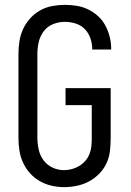

<svg xmlns="http://www.w3.org/2000/svg" viewBox="-20 -763 540 791"><path d="M244 8Q218 8 192 2Q166 -4 143.5 -17Q121 -30 103.5 -49.5Q86 -69 75 -93Q64 -117 60 -143Q56 -169 56 -195V-540Q56 -566 60 -592.5Q64 -619 75 -643Q86 -667 104 -687Q122 -707 145 -720Q168 -733 194.5 -738Q221 -743 247 -743Q272 -743 296.5 -739Q321 -735 343.5 -724Q366 -713 384.5 -696Q403 -679 414.5 -657Q426 -635 432 -611Q438 -587 438 -562Q438 -561 438 -560.5Q438 -560 438 -559H360Q360 -559 360 -559.5Q360 -560 360 -561Q360 -583 352.5 -605Q345 -627 329.5 -643Q314 -659 292 -666Q270 -673 247 -673Q222 -673 198.5 -663.5Q175 -654 160 -634Q145 -614 139.5 -589.5Q134 -565 134 -540V-195Q134 -171 139.5 -146.5Q145 -122 159.5 -102.5Q174 -83 196.5 -72.5Q219 -62 244 -62Q260 -62 276.5 -66.5Q293 -71 307 -79.5Q321 -88 332 -101Q343 -114 349 -129.5Q355 -145 356.5 -161.5Q358 -178 358 -195V-330H250V-400H436V-195Q436 -168 433 -141.5Q430 -115 419 -91Q408 -67 389 -47.5Q370 -28 346.5 -15.5Q323 -3 296.5 2.5Q270 8 244 8Z"/></svg>

Font: Iosevka Julsh Curly
Style: Regular
Weight: 400
Designer: Belleve Invis
Foundry: Belleve Invis
Version: Version 15.0.2; ttfautohint (v1.8.4)